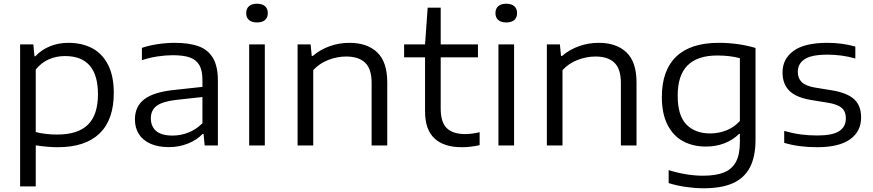

<svg xmlns="http://www.w3.org/2000/svg" viewBox="-20 -781 4687 1031"><path d="M88 -542.5H159L165 -479H170Q201.5 -513 247.2 -532Q293 -551 347 -551Q418.5 -551 473 -523.2Q527.5 -495.5 559.2 -435.2Q591 -375 591 -282Q591 -138 514.5 -64.2Q438 9.5 290 9.5Q238 9.5 172 -0.5V220H88ZM506 -275Q506 -480 329 -480Q283 -480 242.5 -462.5Q202 -445 172 -407.5V-72Q195.5 -65.5 225.8 -62Q256 -58.5 287 -58.5Q398.5 -58.5 452.2 -111.5Q506 -164.5 506 -275Z M1150 -348.5V0H1079L1073 -61.5H1067.5Q1037 -29 988.8 -10Q940.5 9 887.5 9Q829.5 9 788.2 -9.2Q747 -27.5 725.8 -61Q704.5 -94.5 704.5 -139.5Q704.5 -210 755.8 -248.8Q807 -287.5 920 -298.5L1067 -314.5V-352.5Q1067 -404 1049.5 -432.8Q1032 -461.5 997.8 -473Q963.5 -484.5 908 -484.5Q869.5 -484.5 826 -478Q782.5 -471.5 742 -458V-524Q780 -537 827 -544Q874 -551 918 -551Q997 -551 1047.8 -532Q1098.5 -513 1124.2 -468.5Q1150 -424 1150 -348.5ZM1067 -119.5V-260L925 -244.5Q852.5 -236 821.2 -212.5Q790 -189 790 -146Q790 -101.5 819 -77.2Q848 -53 906.5 -53Q951.5 -53 993 -69.8Q1034.5 -86.5 1067 -119.5Z M1318 0V-542.5H1402V0ZM1302 -710.5Q1302 -734.5 1317 -747.8Q1332 -761 1360 -761Q1388 -761 1403 -747.8Q1418 -734.5 1418 -710.5Q1418 -686.5 1403 -673.5Q1388 -660.5 1360 -660.5Q1332 -660.5 1317 -673.5Q1302 -686.5 1302 -710.5Z M1578 -542.5H1648L1654 -480.5H1659.5Q1699 -514.5 1750 -532.8Q1801 -551 1856.5 -551Q1952 -551 2005.8 -499.5Q2059.5 -448 2059.5 -338.5V0H1975.5V-336Q1975.5 -411 1940.8 -444.2Q1906 -477.5 1839 -477.5Q1791.5 -477.5 1744 -459.5Q1696.5 -441.5 1662 -404.5V0H1578Z M2555.5 -71V-1.5Q2505.5 9.5 2459.5 9.5Q2363.5 9.5 2313 -37.8Q2262.5 -85 2262.5 -181.5V-473H2150V-542.5H2262.5L2276.5 -740H2346.5V-542.5H2546.5V-473H2346.5V-197Q2346.5 -124.5 2379.2 -92.8Q2412 -61 2478.5 -61Q2510 -61 2555.5 -71Z M2656.5 0V-542.5H2740.5V0ZM2640.5 -710.5Q2640.5 -734.5 2655.5 -747.8Q2670.5 -761 2698.5 -761Q2726.5 -761 2741.5 -747.8Q2756.5 -734.5 2756.5 -710.5Q2756.5 -686.5 2741.5 -673.5Q2726.5 -660.5 2698.5 -660.5Q2670.5 -660.5 2655.5 -673.5Q2640.5 -686.5 2640.5 -710.5Z M2916.5 -542.5H2986.5L2992.5 -480.5H2998Q3037.5 -514.5 3088.5 -532.8Q3139.5 -551 3195 -551Q3290.5 -551 3344.2 -499.5Q3398 -448 3398 -338.5V0H3314V-336Q3314 -411 3279.2 -444.2Q3244.5 -477.5 3177.5 -477.5Q3130 -477.5 3082.5 -459.5Q3035 -441.5 3000.5 -404.5V0H2916.5Z M3570.5 202V132.5Q3667.5 162.5 3755 162.5Q3825 162.5 3868.2 144.8Q3911.5 127 3932.2 87.5Q3953 48 3953 -17.5V-62H3948.5Q3916 -29.5 3870.5 -11.8Q3825 6 3770.5 6Q3702 6 3648.8 -22.2Q3595.5 -50.5 3564.8 -110.2Q3534 -170 3534 -260Q3534 -403.5 3611.2 -477.2Q3688.5 -551 3839.5 -551Q3944 -551 4037 -523.5V-31Q4037 61 4006.5 118.5Q3976 176 3914.8 203Q3853.5 230 3758.5 230Q3713.5 230 3663.8 223Q3614 216 3570.5 202ZM3953 -131.5V-468.5Q3899.5 -483 3831.5 -483Q3725.5 -483 3672.2 -430Q3619 -377 3619 -267.5Q3619 -160.5 3665.8 -112.5Q3712.5 -64.5 3793.5 -64.5Q3839 -64.5 3880.8 -81Q3922.5 -97.5 3953 -131.5Z M4191 -14V-78Q4236.5 -65 4279.5 -59.2Q4322.5 -53.5 4369 -53.5Q4450 -53.5 4486 -76.8Q4522 -100 4522 -145Q4522 -169 4513.5 -185Q4505 -201 4484.5 -211.8Q4464 -222.5 4428 -229L4336 -244Q4254.5 -257.5 4218.2 -294Q4182 -330.5 4182 -392Q4182 -465 4241.5 -508Q4301 -551 4422.5 -551Q4502 -551 4573 -531V-467Q4501 -487.5 4423 -487.5Q4337 -487.5 4300.5 -463Q4264 -438.5 4264 -395Q4264 -362 4284.2 -341Q4304.5 -320 4355 -311L4447 -296Q4529 -282.5 4566.5 -248.2Q4604 -214 4604 -150.5Q4604 -75 4544.5 -32.8Q4485 9.5 4368 9.5Q4268 9.5 4191 -14Z"/></svg>

Font: Encode Sans Expanded
Style: Regular
Weight: 400
Width: 7
Designer: Multiple Designers
Foundry: Impallari Type
Version: Version 2.000